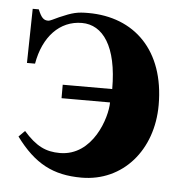

<svg xmlns="http://www.w3.org/2000/svg" viewBox="-42 -513 537 568"><g transform="rotate(5 226.5 -229.5)"><path d="M141 -255V-215H285C285 -170 248 -53 150 -53C108 -53 79 -67 42 -109L24 -91C80 -15 136 14 220 14C343 14 429 -86 429 -220C429 -382 335 -473 198 -473C166 -473 152 -470 113 -453C97 -446 88 -440 81 -440C68 -440 61 -447 51 -471H33L30 -310H54C68 -391 116 -442 182 -442C244 -442 288 -382 288 -255Z"/></g></svg>

Font: XITS
Style: Bold
Weight: 700
Designer: MicroPress Inc., with final additions and corrections provided by Coen Hoffman, Elsevier (retired)
Version: Version 1.107